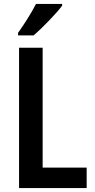

<svg xmlns="http://www.w3.org/2000/svg" viewBox="-20 -957 482 977"><path d="M296 -928V-937H163C141 -893 106 -838 72 -790V-777H151C197 -816 268 -890 296 -928ZM77 0H421V-104H197V-714H77Z"/></svg>

Font: Noto Sans Telugu Condensed SemiBold
Style: Regular
Weight: 600
Width: 3
Designer: Jelle Bosma - Monotype Design Team
Foundry: Monotype Imaging Inc.
Version: Version 2.005